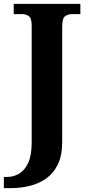

<svg xmlns="http://www.w3.org/2000/svg" viewBox="-41 -734 458 994"><path d="M-21 240V182H-3Q29 182 58 165Q87 148 105 109Q123 70 123 3V-600Q123 -640 108 -650.5Q93 -661 72 -661H30V-714H375V-661H333Q311 -661 296 -650Q281 -639 281 -596V2Q281 70 259 116Q237 162 199.5 189Q162 216 114 228Q66 240 15 240Z"/></svg>

Font: Noto Serif Bengali
Style: Bold
Weight: 700
Designer: Juan Bruce, Universal Thirst, Indian Type Foundry and the Monotype Design Team.
Foundry: Monotype Imaging Inc.
Version: Version 2.003; ttfautohint (v1.8.4.7-5d5b)